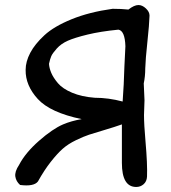

<svg xmlns="http://www.w3.org/2000/svg" viewBox="-20 -716 680 764"><path d="M468 -312Q473 -378 475 -451L479 -532Q477 -594 451 -598Q380 -591 328.5 -578.5Q277 -566 250 -554Q223 -542 206 -523Q189 -504 184 -492.5Q179 -481 175 -462Q176 -445 184 -426Q192 -407 210.5 -385Q229 -363 267 -347Q305 -331 357 -327Q412 -327 468 -312ZM56 -60Q81 -108 135 -155.5Q189 -203 231 -221Q264 -235 305 -242Q180 -268 130.5 -322Q81 -376 82 -438Q82 -471 100.5 -506Q119 -541 157 -576Q195 -611 265 -639.5Q335 -668 428 -681Q463 -681 491 -678Q514 -696 531 -696Q546 -696 560.5 -682.5Q575 -669 575 -654Q574 -619 566.5 -549.5Q559 -480 558 -444Q558 -412 552 -384L555 -317L553 -258Q553 -221 559 -153Q567 -62 565 -13Q564 6 551.5 17Q539 28 522 28Q465 28 465 -68V-221Q437 -211 396.5 -199Q356 -187 334.5 -180Q313 -173 282 -158Q251 -143 229.5 -124Q208 -105 182 -72Q156 -39 131 6Q115 27 60 20Q44 6 41 -13.5Q38 -33 56 -60Z"/></svg>

Font: Excalifont
Style: Regular
Weight: 400
Designer: Your Own Font Foundry (Virgil); Ján Filípek / DizajnDesign (Excalifont, modifications)
Foundry: Your Own Font Foundry (Virgil); Ján Filípek / DizajnDesign (Excalifont, modifications)
Version: Version 1.000;Glyphs 3.2 (3227)